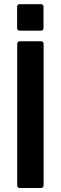

<svg xmlns="http://www.w3.org/2000/svg" viewBox="-20 -911 298 931"><path d="M75.2 0.5Q70.3 0.5 66.9 -2.9Q63.5 -6.3 63.5 -11.2V-699.2Q63.5 -704.1 66.9 -707.5Q70.3 -710.9 75.2 -710.9H179.7Q184.6 -710.9 188 -707.5Q191.4 -704.1 191.4 -699.2V-11.2Q191.4 -6.3 188 -2.9Q184.6 0.5 179.7 0.5ZM74.7 -762.2Q69.8 -762.2 66.4 -765.6Q63 -769 63 -774.4V-878.9Q63 -884.3 66.4 -887.5Q69.8 -890.6 74.7 -890.6H179.2Q184.1 -890.6 187.5 -887.5Q190.9 -884.3 190.9 -878.9V-774.4Q190.9 -769 187.5 -765.6Q184.1 -762.2 179.2 -762.2Z"/></svg>

Font: Alte DIN 1451 Mittelschrift
Style: Bold
Weight: 700
Designer: Peter Wiegel
Foundry: Peter Wiegel
Version: Version 1.003